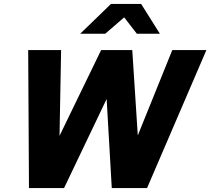

<svg xmlns="http://www.w3.org/2000/svg" viewBox="-20 -954 1067 974"><path d="M127 0 123 -700H290L282 -265L493 -700H651L679 -267L854 -700H1027L726 0H547L521 -452L305 0ZM387 -783 543 -934H696L791 -783H674L610 -866L514 -783Z"/></svg>

Font: Red Hat Text VF
Style: Italic
Weight: 400
Italic angle: -12°
Designer: Pentagram, MCKL
Foundry: Pentagram, MCKL
Version: Version 1.023